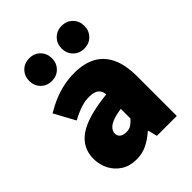

<svg xmlns="http://www.w3.org/2000/svg" viewBox="-209 -832 955 955"><g transform="rotate(-45 268.0 -355.0)"><path d="M188 12Q141 12 107.5 -9.5Q74 -31 56 -66Q38 -101 38 -142Q38 -220 102 -264.5Q166 -309 310 -324Q308 -342 300 -353.5Q292 -365 277 -370.5Q262 -376 240 -376Q213 -376 183 -366.5Q153 -357 114 -336L54 -446Q89 -467 125 -482Q161 -497 198 -504.5Q235 -512 274 -512Q339 -512 385.5 -487.5Q432 -463 457 -411.5Q482 -360 482 -278V0H342L330 -48H326Q296 -21 262.5 -4.5Q229 12 188 12ZM248 -120Q269 -120 283 -129.5Q297 -139 310 -154V-222Q269 -216 245.5 -206Q222 -196 212 -183Q202 -170 202 -156Q202 -139 214 -129.5Q226 -120 248 -120ZM166 -562Q131 -562 108.5 -585Q86 -608 86 -642Q86 -676 108.5 -699Q131 -722 166 -722Q201 -722 223.5 -699Q246 -676 246 -642Q246 -608 223.5 -585Q201 -562 166 -562ZM394 -562Q359 -562 336.5 -585Q314 -608 314 -642Q314 -676 336.5 -699Q359 -722 394 -722Q429 -722 451.5 -699Q474 -676 474 -642Q474 -608 451.5 -585Q429 -562 394 -562Z"/></g></svg>

Font: Source Sans 3 ExtraLight Black
Style: Regular
Weight: 900
Version: Version 3.052;hotconv 1.1.0;makeotfexe 2.6.0